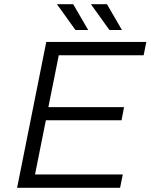

<svg xmlns="http://www.w3.org/2000/svg" viewBox="-20 -901 722 921"><path d="M262 -636 212 -387H575L563 -324H200L148 -64H569L556 0H62L202 -700H682L669 -636ZM253 -881H331L403 -757H342ZM416 -881H493L565 -757H505Z"/></svg>

Font: Idrija
Style: Italic
Weight: 400
Italic angle: -11.3°
Designer: Julieta Ulanovsky
Foundry: Julieta Ulanovsky
Version: Version 7.200